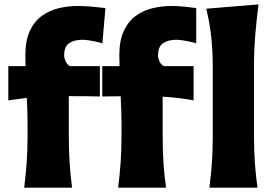

<svg xmlns="http://www.w3.org/2000/svg" viewBox="-20 -871 1262 891"><path d="M92.3 0Q99.6 -59.6 103.8 -116.2Q107.9 -172.9 107.9 -243.2V-298.8Q107.9 -324.2 106.9 -354.5Q106 -384.8 104.5 -417L18.6 -405.3V-564H98.6Q97.7 -592.3 97.7 -613.8Q97.7 -682.6 118.4 -727.3Q139.2 -772 174.3 -797.4Q209.5 -822.8 252.7 -833Q295.9 -843.3 341.3 -843.3Q374 -843.3 412.4 -839.6Q450.7 -835.9 469.2 -833.5L455.1 -669.9Q435.5 -676.3 407 -681.4Q378.4 -686.5 363.8 -686.5Q324.2 -686.5 301 -670.7Q277.8 -654.8 277.8 -614.3Q277.8 -600.1 285.2 -585.2Q292.5 -570.3 305.2 -564H443.4V-423.3Q405.3 -424.3 369.9 -424.6Q334.5 -424.8 299.3 -424.8V-243.2Q299.3 -172.9 303 -116.2Q306.6 -59.6 314.5 0ZM528.3 0Q535.6 -59.6 539.8 -116.2Q543.9 -172.9 543.9 -243.2V-298.8Q543.9 -325.7 542.7 -357.9Q541.5 -390.1 540 -424.3L454.6 -423.3V-564H534.7Q533.7 -592.3 533.7 -613.8Q533.7 -682.6 554.4 -727.3Q575.2 -772 610.1 -797.4Q645 -822.8 688.2 -833Q731.4 -843.3 776.9 -843.3Q806.2 -843.3 840.1 -839.6Q874 -835.9 890.6 -833.5V-669.9Q870.6 -676.3 842.5 -681.4Q814.5 -686.5 799.8 -686.5Q760.3 -686.5 736.8 -670.7Q713.4 -654.8 713.4 -614.3Q713.4 -600.1 720.7 -585.2Q728 -570.3 740.7 -564H878.4V-405.3Q840.3 -412.1 805.2 -416.3Q770 -420.4 734.9 -422.4V-243.2Q734.9 -172.9 738.5 -116.2Q742.2 -59.6 750.5 0ZM951.7 0Q959.5 -60.1 963.4 -116.9Q967.3 -173.8 967.3 -244.6V-560.5Q967.3 -629.4 960.7 -695.8Q954.1 -762.2 937 -830.6L1179.7 -850.6Q1170.9 -783.7 1164.8 -711.4Q1158.7 -639.2 1158.7 -560.5V-244.6Q1158.7 -173.8 1162.6 -116.9Q1166.5 -60.1 1174.8 0Z"/></svg>

Font: Pinar DS4 ExtraBold
Style: Regular
Weight: 800
Designer: Amin Abedi
Version: Version 3.000